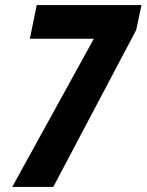

<svg xmlns="http://www.w3.org/2000/svg" viewBox="-20 -733 575 753"><path d="M28 0 348 -581H97L124 -713H535L514 -615L189 0Z"/></svg>

Font: Noto Sans Condensed ExtraBold
Style: Italic
Weight: 800
Width: 3
Italic angle: -12°
Designer: Monotype Design Team
Foundry: Monotype Imaging Inc.
Version: Version 2.013; ttfautohint (v1.8.4.7-5d5b)